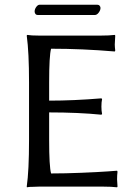

<svg xmlns="http://www.w3.org/2000/svg" viewBox="-20 -797 588 820"><path d="M189.9 -200.2Q189.9 -85 198.2 -56.2Q257.8 -56.2 328.1 -59.1Q398.4 -62 439.5 -64.9L480 -67.9L481.9 -64Q480 -48.3 480 -30.8Q480 -28.3 481.9 0L480 2.9Q456.1 0 419.9 0H147Q131.3 0 118.2 1Q105.5 1 100.6 2L95.2 2.9L94.2 0Q104 -67.9 104 -200.2V-444.8Q104 -573.7 94.2 -645L96.2 -647.9Q112.8 -645 147 -645H410.2Q446.3 -645 470.2 -647.9L472.2 -645Q470.2 -616.7 470.2 -606.9Q470.2 -596.7 472.2 -581.1L470.2 -577.1Q331.5 -588.9 198.2 -588.9Q189.9 -559.6 189.9 -444.8V-367.2Q294.9 -367.2 413.1 -377L416 -374Q413.1 -360.8 413.1 -341.8Q413.1 -323.2 416 -310.1L413.1 -307.1Q314.9 -316.9 189.9 -316.9ZM384.8 -732.9H141.1Q134.8 -732.9 131.3 -737.5Q127.9 -742.2 127.9 -748Q127.9 -757.8 134.8 -767.3Q141.6 -776.9 149.9 -776.9H395Q401.9 -776.9 405.5 -772.5Q409.2 -768.1 409.2 -763.2Q409.2 -753.4 401.6 -743.2Q394 -732.9 384.8 -732.9Z"/></svg>

Font: Linux Biolinum
Style: Regular
Weight: 400
Designer: Philipp H. Poll
Foundry: Philipp H. Poll
Version: Version 0.6.4